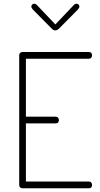

<svg xmlns="http://www.w3.org/2000/svg" viewBox="-20 -1010 538 1030"><path d="M119 -384H279Q287 -384 291.5 -378.5Q296 -373 296 -365Q296 -359 292 -353.5Q288 -348 279 -348H119V-36H457Q465 -36 469.5 -30.5Q474 -25 474 -17Q474 -11 470 -5.5Q466 0 457 0H101Q94 0 88.5 -4.5Q83 -9 83 -18V-713Q83 -722 88.5 -726.5Q94 -731 101 -731H457Q466 -731 470 -725.5Q474 -720 474 -714Q474 -706 469.5 -700.5Q465 -695 457 -695H119ZM298 -858Q287 -847 277 -847Q265 -847 256 -858L156 -959Q148 -969 148 -975Q148 -980 152 -985Q156 -990 163 -990Q172 -990 179 -982L277 -879L375 -982Q382 -990 391 -990Q398 -990 402 -985Q406 -980 406 -975Q406 -969 398 -959Z"/></svg>

Font: AkaAcidDosis
Style: ExtraLight
Weight: 250
Designer: Edgar Tolentino, Pablo Impallari, Igino Marini, Aka-Acid
Foundry: Edgar Tolentino, Pablo Impallari, Igino Marini, Aka-Acid
Version: Version 1.007